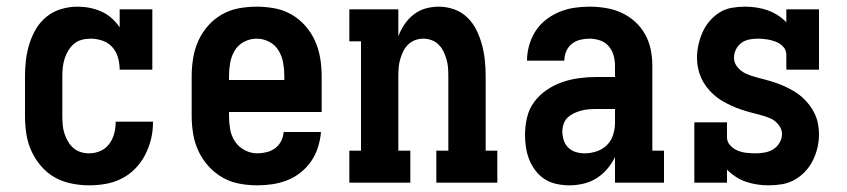

<svg xmlns="http://www.w3.org/2000/svg" viewBox="-20 -548 2540 576"><path d="M247 8Q221 8 194 2.5Q167 -3 144 -16Q121 -29 103 -50Q85 -71 74 -95.5Q63 -120 59 -146.5Q55 -173 55 -200V-320Q55 -345 58 -369.5Q61 -394 68.5 -417.5Q76 -441 88.5 -462Q101 -483 120.5 -498.5Q140 -514 164 -521Q188 -528 212 -528Q231 -528 249 -524.5Q267 -521 284 -513.5Q301 -506 315 -493.5Q329 -481 339 -466V-520H437V-339H339Q339 -357 334 -375Q329 -393 317 -406.5Q305 -420 287.5 -426Q270 -432 252 -432Q238 -432 225 -428.5Q212 -425 202 -416.5Q192 -408 185 -396.5Q178 -385 174 -372.5Q170 -360 168.5 -346.5Q167 -333 167 -320V-200Q167 -187 168 -174Q169 -161 173 -148.5Q177 -136 183.5 -124.5Q190 -113 199.5 -104.5Q209 -96 221.5 -92Q234 -88 247 -88Q265 -88 281 -95Q297 -102 307.5 -116Q318 -130 322.5 -147Q327 -164 327 -182Q327 -182 327 -182Q327 -182 327 -183H439Q439 -182 439 -181.5Q439 -181 439 -181Q439 -155 433 -130.5Q427 -106 415.5 -83.5Q404 -61 386 -42.5Q368 -24 345.5 -12.5Q323 -1 298 3.5Q273 8 247 8Z M752 8Q725 8 698 3Q671 -2 647.5 -15.5Q624 -29 605.5 -49.5Q587 -70 575.5 -94.5Q564 -119 559.5 -146Q555 -173 555 -200V-320Q555 -347 559.5 -374Q564 -401 575 -425.5Q586 -450 604 -470.5Q622 -491 645.5 -504.5Q669 -518 696 -523Q723 -528 750 -528Q777 -528 804 -523Q831 -518 854.5 -504.5Q878 -491 896 -470.5Q914 -450 925 -425.5Q936 -401 940.5 -374Q945 -347 945 -320V-212H667V-200Q667 -180 670.5 -160Q674 -140 685 -123.5Q696 -107 714 -97.5Q732 -88 752 -88Q766 -88 780 -91.5Q794 -95 805.5 -103.5Q817 -112 823.5 -125Q830 -138 831 -152H943Q941 -129 934 -106.5Q927 -84 914 -65Q901 -46 882.5 -31Q864 -16 842.5 -7.5Q821 1 798 4.5Q775 8 752 8ZM667 -308H833V-320Q833 -340 829.5 -359.5Q826 -379 816 -396Q806 -413 788 -422.5Q770 -432 750 -432Q730 -432 712 -422.5Q694 -413 684 -396Q674 -379 670.5 -359.5Q667 -340 667 -320Z M1028 0V-96H1063V-424H1028V-520H1175V-439Q1182 -458 1193.5 -475Q1205 -492 1221 -504.5Q1237 -517 1256.5 -522.5Q1276 -528 1296 -528Q1320 -528 1342.5 -520Q1365 -512 1382 -495.5Q1399 -479 1409.5 -457.5Q1420 -436 1426 -413.5Q1432 -391 1434.5 -367.5Q1437 -344 1437 -320V-96H1472V0H1289V-96H1325V-320Q1325 -333 1324 -345.5Q1323 -358 1319.5 -370Q1316 -382 1310.5 -393.5Q1305 -405 1296 -414Q1287 -423 1275 -427.5Q1263 -432 1250 -432Q1237 -432 1225 -427.5Q1213 -423 1204 -414Q1195 -405 1189.5 -393.5Q1184 -382 1180.5 -370Q1177 -358 1176 -345.5Q1175 -333 1175 -320V-96H1211V0Z M1688 8Q1669 8 1650 4Q1631 0 1615 -10Q1599 -20 1587 -35.5Q1575 -51 1568 -68.5Q1561 -86 1558 -105Q1555 -124 1555 -143Q1555 -169 1561 -195Q1567 -221 1582.5 -242Q1598 -263 1620 -278Q1642 -293 1666.5 -301.5Q1691 -310 1717 -313.5Q1743 -317 1769 -317H1825V-351Q1825 -367 1820.5 -382.5Q1816 -398 1805.5 -410Q1795 -422 1779.5 -427Q1764 -432 1748 -432Q1734 -432 1720 -428.5Q1706 -425 1695 -416Q1684 -407 1678.5 -393.5Q1673 -380 1673 -366H1561Q1561 -389 1567.5 -412Q1574 -435 1586.5 -454.5Q1599 -474 1617.5 -488.5Q1636 -503 1657.5 -512Q1679 -521 1702 -524.5Q1725 -528 1748 -528Q1773 -528 1797.5 -524Q1822 -520 1844 -510Q1866 -500 1884.5 -483.5Q1903 -467 1915 -445.5Q1927 -424 1932 -400Q1937 -376 1937 -351V-96H1972V0H1825V-77Q1816 -58 1802 -41.5Q1788 -25 1770 -13.5Q1752 -2 1730.5 3Q1709 8 1688 8ZM1734 -88Q1752 -88 1770 -94Q1788 -100 1801 -113Q1814 -126 1819.5 -144Q1825 -162 1825 -180V-221H1769Q1757 -221 1745.5 -220Q1734 -219 1723 -216Q1712 -213 1701.5 -208Q1691 -203 1683 -195.5Q1675 -188 1671 -176.5Q1667 -165 1667 -154Q1667 -141 1671 -128Q1675 -115 1684.5 -105.5Q1694 -96 1707 -92Q1720 -88 1734 -88Z M2286 8Q2269 8 2252 5.5Q2235 3 2218.5 -2.5Q2202 -8 2187.5 -17.5Q2173 -27 2161 -39V0H2063V-181H2161V-136Q2161 -122 2171 -111.5Q2181 -101 2193.5 -96Q2206 -91 2220 -89.5Q2234 -88 2247 -88Q2261 -88 2274.5 -90.5Q2288 -93 2299.5 -100Q2311 -107 2318.5 -119.5Q2326 -132 2326 -146Q2326 -161 2315.5 -174Q2305 -187 2291 -193Q2277 -199 2261.5 -203Q2246 -207 2231 -211Q2216 -215 2201.5 -220Q2187 -225 2173 -231.5Q2159 -238 2145.5 -246Q2132 -254 2120.5 -264.5Q2109 -275 2099.5 -287.5Q2090 -300 2083.5 -314.5Q2077 -329 2074 -344Q2071 -359 2071 -375Q2071 -395 2075.5 -414.5Q2080 -434 2088 -452Q2096 -470 2109 -485Q2122 -500 2138.5 -510.5Q2155 -521 2175 -524.5Q2195 -528 2215 -528Q2232 -528 2249 -525.5Q2266 -523 2282 -517.5Q2298 -512 2313 -502.5Q2328 -493 2339 -481V-520H2437V-339H2339V-384Q2339 -398 2329.5 -408Q2320 -418 2307 -423Q2294 -428 2280.5 -430Q2267 -432 2253 -432Q2240 -432 2227.5 -429.5Q2215 -427 2204.5 -419.5Q2194 -412 2188 -400Q2182 -388 2182 -375Q2182 -359 2192.5 -346.5Q2203 -334 2217 -327.5Q2231 -321 2246 -317Q2261 -313 2276 -309Q2291 -305 2306 -300Q2321 -295 2335 -288.5Q2349 -282 2362.5 -274Q2376 -266 2387.5 -255.5Q2399 -245 2408.5 -232.5Q2418 -220 2424.5 -206Q2431 -192 2434 -176.5Q2437 -161 2437 -146Q2437 -125 2432.5 -105.5Q2428 -86 2419 -67.5Q2410 -49 2396 -34Q2382 -19 2364.5 -9Q2347 1 2327 4.5Q2307 8 2286 8Z"/></svg>

Font: Iosevka Gothic
Style: Bold
Weight: 700
Monospace: yes
Designer: Belleve Invis
Foundry: Belleve Invis
Version: Version 15.5.1; ttfautohint (v1.8.4)